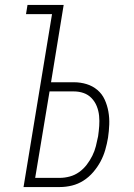

<svg xmlns="http://www.w3.org/2000/svg" viewBox="-20 -755 540 775"><path d="M75 0 190 -698H85L91 -735H237L186 -423H278Q305 -423 329.5 -415.5Q354 -408 373 -392Q392 -376 402.5 -353Q413 -330 417.5 -304.5Q422 -279 421 -252.5Q420 -226 416 -199Q412 -175 405 -150.5Q398 -126 386 -103.5Q374 -81 356.5 -60.5Q339 -40 317 -26Q295 -12 270.5 -6Q246 0 221 0ZM221 -37Q241 -37 261.5 -42.5Q282 -48 299.5 -60.5Q317 -73 330 -90Q343 -107 352.5 -126Q362 -145 367 -165Q372 -185 376 -205Q379 -226 380.5 -246.5Q382 -267 380 -287.5Q378 -308 370.5 -326.5Q363 -345 349.5 -359Q336 -373 317.5 -379.5Q299 -386 278 -386H180L122 -37Z"/></svg>

Font: Iosevka SS18 Extralight
Style: Italic
Weight: 200
Italic angle: -9°
Monospace: yes
Designer: Belleve Invis
Foundry: Belleve Invis
Version: Version 25.1.1; ttfautohint (v1.8.4)